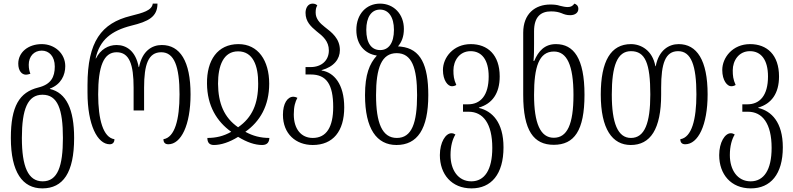

<svg xmlns="http://www.w3.org/2000/svg" viewBox="-20 -791 4389 1062"><path d="M214 251C329 251 390 164 390 -28C390 -186 347 -278 256 -299V-301C318 -324 341 -376 341 -425C341 -495 283 -547 211 -547C135 -547 81 -501 81 -439C81 -399 101 -378 123 -378C132 -378 141 -381 148 -383C143 -396 139 -411 139 -433C139 -479 168 -511 211 -511C251 -511 283 -480 283 -423C283 -365 262 -324 192 -307C87 -281 40 -203 40 -28C40 162 105 251 214 251ZM216 212C135 212 101 130 101 -28C101 -187 133 -267 215 -267C299 -267 328 -187 328 -28C328 129 299 212 216 212Z M587 7C602 7 613 -2 613 -21C551 -30 523 -129 523 -269C523 -423 553 -502 625 -502C696 -502 719 -434 719 -306V-180H777V-306C777 -434 800 -502 872 -502C944 -502 973 -423 973 -269C973 -130 947 -31 884 -21C884 -4 892 7 911 7C981 7 1034 -98 1034 -269C1034 -454 975 -542 875 -542C820 -542 767 -509 749 -420H747C731 -509 679 -542 625 -542C579 -542 536 -518 511 -468H509C531 -570 596 -621 706 -649C801 -672 851 -698 851 -771H825C820 -733 771 -720 703 -703C541 -663 464 -561 464 -321V-279C464 -100 519 7 587 7Z M1163 11C1202 11 1249 -4 1297 -34C1346 -4 1390 11 1430 11C1462 11 1469 -9 1470 -28C1421 -28 1379 -39 1337 -62C1418 -119 1469 -206 1469 -328C1469 -456 1408 -547 1299 -547C1183 -547 1123 -457 1125 -328C1126 -206 1179 -119 1259 -62C1217 -38 1175 -28 1127 -28C1127 -4 1137 11 1163 11ZM1297 -87C1219 -141 1187 -220 1186 -328C1186 -428 1216 -507 1297 -507C1379 -507 1409 -428 1408 -328C1408 -217 1375 -141 1297 -87Z M1710 11C1822 11 1884 -65 1884 -197C1884 -326 1827 -391 1759 -401V-403C1828 -422 1860 -465 1860 -514C1860 -578 1815 -612 1776 -642C1749 -663 1726 -687 1726 -721C1726 -738 1728 -750 1735 -761C1729 -767 1721 -771 1709 -771C1683 -771 1670 -746 1670 -720C1670 -671 1700 -644 1731 -618C1766 -591 1799 -563 1799 -512C1799 -457 1759 -420 1698 -420H1670V-379H1699C1786 -379 1823 -324 1823 -199C1823 -89 1786 -28 1710 -28C1647 -28 1605 -76 1605 -158C1605 -202 1613 -228 1625 -250C1616 -254 1610 -256 1603 -256C1570 -256 1545 -219 1545 -156C1545 -50 1617 11 1710 11Z M2173 11C2288 11 2349 -76 2349 -265C2349 -431 2307 -521 2198 -533C2194 -534 2185 -534 2183 -534L2182 -535C2201 -558 2214 -587 2214 -631C2214 -713 2158 -771 2082 -771C2007 -771 1951 -714 1951 -625C1951 -540 2002 -493 2063 -484L2064 -483C2024 -439 1999 -379 1999 -265C1999 -78 2064 11 2173 11ZM2083 -514C2035 -514 2006 -552 2006 -626C2006 -697 2035 -738 2082 -738C2129 -738 2159 -697 2159 -626C2159 -552 2129 -514 2083 -514ZM2175 -28C2094 -28 2060 -110 2060 -265C2060 -416 2091 -497 2174 -497C2258 -497 2287 -416 2287 -265C2287 -111 2258 -28 2175 -28Z M2588 251C2697 251 2765 173 2765 24C2765 -115 2702 -177 2629 -194V-196C2702 -217 2744 -274 2744 -368C2744 -488 2677 -547 2584 -547C2487 -547 2430 -472 2430 -404C2430 -345 2458 -314 2479 -314C2488 -314 2496 -316 2504 -321C2490 -352 2488 -373 2488 -402C2488 -455 2521 -508 2583 -508C2644 -508 2683 -461 2683 -368C2683 -262 2637 -214 2569 -214H2541V-173H2572C2652 -173 2703 -108 2703 27C2703 149 2660 212 2587 212C2514 212 2472 149 2472 67C2472 17 2483 -21 2499 -47C2493 -51 2486 -54 2477 -54C2445 -54 2413 -4 2413 67C2413 173 2478 251 2588 251Z M3043 10C3156 10 3213 -68 3213 -267C3213 -469 3153 -547 3055 -547C2993 -547 2958 -509 2935 -454H2931C2934 -485 2934 -520 2934 -549V-618C2934 -700 2973 -728 3028 -728C3054 -728 3070 -724 3086 -718C3102 -711 3115 -707 3134 -707C3160 -707 3179 -720 3179 -742C3179 -760 3167 -768 3157 -771C3149 -759 3138 -752 3121 -752C3107 -752 3093 -755 3077 -759C3063 -764 3045 -766 3024 -766C2940 -766 2874 -715 2874 -610V-266C2874 -68 2932 10 3043 10ZM3043 -29C2969 -29 2934 -109 2934 -266C2934 -421 2961 -506 3044 -506C3115 -506 3152 -432 3152 -266C3152 -102 3117 -29 3043 -29Z M3469 11C3577 11 3637 -76 3637 -268V-306C3637 -440 3660 -508 3731 -508C3803 -508 3832 -429 3832 -269C3832 -130 3806 -31 3743 -21C3743 -4 3751 7 3770 7C3841 7 3894 -98 3894 -269C3894 -459 3834 -547 3734 -547C3680 -547 3624 -514 3607 -425H3605C3589 -513 3525 -547 3470 -547C3359 -547 3303 -454 3303 -268C3303 -77 3367 11 3469 11ZM3470 -28C3397 -28 3364 -110 3364 -268C3364 -427 3394 -508 3470 -508C3549 -508 3577 -441 3577 -268C3577 -111 3546 -28 3470 -28Z M4133 251C4242 251 4310 173 4310 24C4310 -115 4247 -177 4174 -194V-196C4247 -217 4289 -274 4289 -368C4289 -488 4222 -547 4129 -547C4032 -547 3975 -472 3975 -404C3975 -345 4003 -314 4024 -314C4033 -314 4041 -316 4049 -321C4035 -352 4033 -373 4033 -402C4033 -455 4066 -508 4128 -508C4189 -508 4228 -461 4228 -368C4228 -262 4182 -214 4114 -214H4086V-173H4117C4197 -173 4248 -108 4248 27C4248 149 4205 212 4132 212C4059 212 4017 149 4017 67C4017 17 4028 -21 4044 -47C4038 -51 4031 -54 4022 -54C3990 -54 3958 -4 3958 67C3958 173 4023 251 4133 251Z"/></svg>

Font: Noto Serif Georgian ExtraCondensed Light
Style: Regular
Weight: 300
Width: 2
Designer: Monotype Design Team, Akaki Razmadze
Foundry: Google LLC
Version: Version 2.003